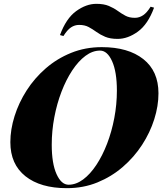

<svg xmlns="http://www.w3.org/2000/svg" viewBox="-20 -968 849 1002"><path d="M502 -704Q463 -704 426 -676.5Q389 -649 357 -600.5Q325 -552 301 -489.5Q277 -427 263.5 -356Q250 -285 250 -213Q250 -115 275 -59.5Q300 -4 338 -4Q377 -4 414 -31.5Q451 -59 483 -107.5Q515 -156 539 -218.5Q563 -281 576.5 -352Q590 -423 590 -495Q590 -593 565 -648.5Q540 -704 502 -704ZM34 -226Q34 -292 56 -362Q78 -432 119 -496Q160 -560 218.5 -611Q277 -662 351 -692Q425 -722 511 -722Q649 -722 728 -659.5Q807 -597 807 -481Q807 -415 785 -345.5Q763 -276 721.5 -212Q680 -148 621 -97Q562 -46 488.5 -16Q415 14 329 14Q191 14 112.5 -48.5Q34 -111 34 -226ZM483 -948Q522 -948 548 -937Q574 -926 594 -911.5Q614 -897 634.5 -886Q655 -875 684 -875Q707 -875 727 -888.5Q747 -902 766 -933L784 -928Q752 -841 699.5 -803Q647 -765 594 -765Q555 -765 529 -776Q503 -787 483 -801.5Q463 -816 442.5 -827Q422 -838 393 -838Q370 -838 350.5 -825Q331 -812 311 -780L293 -785Q325 -872 377.5 -910Q430 -948 483 -948Z"/></svg>

Font: Playfair Display Black
Style: Italic
Weight: 900
Italic angle: -14°
Designer: Claus Eggers Sørensen
Foundry: Claus Eggers Sørensen
Version: Version 1.203